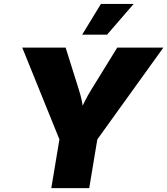

<svg xmlns="http://www.w3.org/2000/svg" viewBox="-20 -974 866 994"><path d="M245.6 0 287.6 -252.4 95.2 -727.5H319.8L388.2 -509.8Q397.9 -480.5 404.1 -449.5Q410.2 -418.5 415 -380.4H386.2Q403.3 -418.5 418.9 -449.5Q434.6 -480.5 452.6 -509.8L586.9 -727.5H825.7L483.9 -252.4L441.9 0ZM405.3 -794.4 502.4 -953.6H671.9L534.2 -794.4Z"/></svg>

Font: Inter 16pt Black
Style: Italic
Weight: 900
Italic angle: -9.3988°
Version: Version 4.001;git-66647c0bb